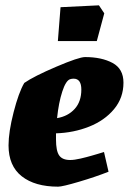

<svg xmlns="http://www.w3.org/2000/svg" viewBox="-20 -691 483 720"><path d="M190 -191V-168Q190 -125 202 -108Q214 -91 243 -91Q259 -91 282.5 -96.5Q306 -102 323 -107Q340 -112 347 -114L370 -121L387 -47Q339 -28 276.5 -9.5Q214 9 198 9Q111 9 61.5 -30Q12 -69 12 -146Q12 -196 31 -270Q50 -344 71 -380Q107 -405 191.5 -441Q276 -477 299 -477Q361 -477 402 -455Q443 -433 443 -381Q443 -324 407.5 -281.5Q372 -239 314 -216Q256 -193 190 -191ZM194 -248Q235 -255 260 -282.5Q285 -310 285 -355Q285 -396 256 -396Q249 -396 243 -394Q227 -389 213.5 -347.5Q200 -306 194 -248ZM207 -664 351 -671 371 -641 343 -537H197Z"/></svg>

Font: Grenze Black
Style: Italic
Weight: 900
Italic angle: -10°
Designer: Renata Polastri
Foundry: Omnibus-Type
Version: Version 1.002; ttfautohint (v1.8)